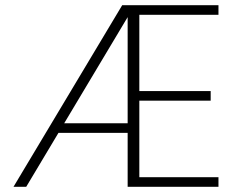

<svg xmlns="http://www.w3.org/2000/svg" viewBox="-20 -720 920 740"><path d="M32 0 451 -700H822V-663H517V-369H792V-332H517V-37H822V0H472V-654L81 0ZM180 -208 199 -245H492V-208Z"/></svg>

Font: DM Sans 20pt ExtraLight
Style: Regular
Weight: 250
Version: Version 4.004;gftools[0.9.30]